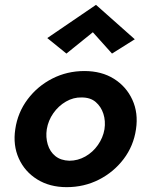

<svg xmlns="http://www.w3.org/2000/svg" viewBox="-20 -763 599 792"><path d="M43 -230Q33 -164 57.5 -109.5Q82 -55 133.5 -23Q185 9 255 9Q327 9 388 -22Q449 -53 490 -107Q531 -161 541 -230Q551 -297 526 -351.5Q501 -406 450 -438Q399 -470 328 -470Q257 -470 196 -439Q135 -408 94 -353.5Q53 -299 43 -230ZM173 -230Q179 -266 200 -296Q221 -326 252 -344Q283 -362 317 -361Q353 -361 375 -342Q397 -323 406.5 -293.5Q416 -264 411 -230Q405 -195 384 -165Q363 -135 332 -117.5Q301 -100 266 -100Q231 -101 208.5 -119Q186 -137 177 -167Q168 -197 173 -230ZM363 -630 442 -542 536 -601 376 -743 175 -606 254 -542Z"/></svg>

Font: Jost SemiBold
Style: Italic
Weight: 600
Italic angle: -5°
Version: Version 3.710